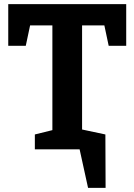

<svg xmlns="http://www.w3.org/2000/svg" viewBox="-20 -724 652 931"><path d="M149 0V-72L234 -93V-601H126L105 -502H20V-704H592V-502H507L486 -601H378V-93L463 -72V0ZM303 -112 491 -72 492 187H407L366 0H303Z"/></svg>

Font: Bitter
Style: Bold
Weight: 700
Designer: Sol Matas, and Bitter project Authors
Foundry: Sol Matas
Version: Version 2.001